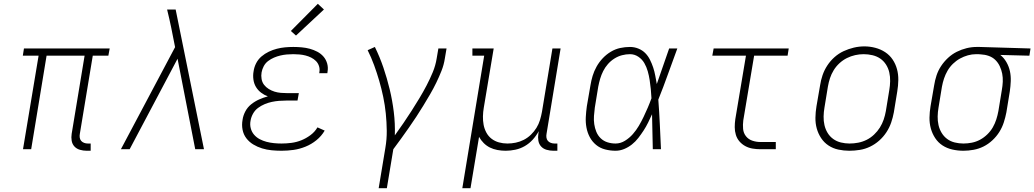

<svg xmlns="http://www.w3.org/2000/svg" viewBox="-20 -785 5441 1010"><path d="M436 8Q418 8 400.5 3Q383 -2 371.5 -14.5Q360 -27 357 -45Q354 -63 357 -81L425 -492H225L144 0H101L183 -492H100L106 -530H557L550 -492H468L400 -81Q398 -71 399.5 -61Q401 -51 407 -44Q413 -37 422.5 -33.5Q432 -30 442 -30H457V8Z M616 0 901 -537 881 -638Q876 -662 870.5 -686.5Q865 -711 859 -735H904L1053 0H1007L914 -476L662 0Z M1461 8Q1435 8 1409 5.5Q1383 3 1358.5 -4.5Q1334 -12 1312.5 -25Q1291 -38 1276 -57.5Q1261 -77 1256 -102.5Q1251 -128 1256 -155Q1259 -177 1270.5 -199Q1282 -221 1301.5 -236.5Q1321 -252 1343.5 -262Q1366 -272 1389 -278Q1370 -285 1353.5 -297.5Q1337 -310 1326.5 -327.5Q1316 -345 1313 -367Q1310 -389 1314 -410Q1317 -432 1327.5 -452.5Q1338 -473 1355.5 -488Q1373 -503 1394 -513Q1415 -523 1436.5 -528.5Q1458 -534 1479.5 -536Q1501 -538 1523 -538Q1545 -538 1567 -536Q1589 -534 1609.5 -528.5Q1630 -523 1649 -513Q1668 -503 1681.5 -487.5Q1695 -472 1701 -451Q1707 -430 1703 -408Q1703 -406 1702.5 -404Q1702 -402 1702 -400H1659Q1660 -402 1660 -403.5Q1660 -405 1660 -406Q1663 -422 1658 -437.5Q1653 -453 1642 -464Q1631 -475 1617 -482Q1603 -489 1587.5 -493Q1572 -497 1555.5 -498.5Q1539 -500 1523 -500Q1506 -500 1489 -498.5Q1472 -497 1455 -493Q1438 -489 1421.5 -482Q1405 -475 1390.5 -464Q1376 -453 1367.5 -437Q1359 -421 1356 -404Q1353 -387 1356 -369.5Q1359 -352 1369 -339Q1379 -326 1393.5 -317Q1408 -308 1424 -303Q1440 -298 1457.5 -296.5Q1475 -295 1493 -295H1552L1545 -256H1486Q1467 -256 1448 -254.5Q1429 -253 1410 -249Q1391 -245 1372 -237Q1353 -229 1337 -217Q1321 -205 1311 -187Q1301 -169 1298 -150Q1294 -130 1299 -110.5Q1304 -91 1316.5 -76.5Q1329 -62 1346 -53Q1363 -44 1382 -39Q1401 -34 1421 -32Q1441 -30 1461 -30Q1487 -30 1513.5 -33.5Q1540 -37 1565 -47Q1590 -57 1613 -74Q1636 -91 1650 -115L1688 -98Q1671 -69 1644.5 -47.5Q1618 -26 1587 -13.5Q1556 -1 1524.5 3.5Q1493 8 1461 8ZM1537 -598 1510 -622 1652 -765 1684 -735Z M1972 205 2007 -6Q2015 -52 2014.5 -97.5Q2014 -143 2009.5 -187.5Q2005 -232 1996 -275Q1987 -318 1975 -359.5Q1963 -401 1948 -442Q1933 -483 1914 -521L1952 -538Q1978 -485 1997 -429Q2016 -373 2030 -315Q2044 -257 2051.5 -196Q2059 -135 2057 -73Q2080 -105 2102 -137Q2124 -169 2145 -202Q2166 -235 2186 -268Q2206 -301 2224 -335.5Q2242 -370 2256.5 -405Q2271 -440 2277 -477L2286 -530H2329L2320 -477Q2315 -444 2302.5 -412.5Q2290 -381 2275 -350Q2260 -319 2242.5 -289Q2225 -259 2207 -229.5Q2189 -200 2170 -171Q2151 -142 2131 -113.5Q2111 -85 2090.5 -56.5Q2070 -28 2049 0L2015 205Z M2412 205 2527 -492H2465V-530H2577L2525 -219Q2521 -196 2520.5 -173Q2520 -150 2524 -128.5Q2528 -107 2538.5 -87.5Q2549 -68 2566 -55Q2583 -42 2604.5 -36Q2626 -30 2649 -30Q2671 -30 2693 -34.5Q2715 -39 2735.5 -49.5Q2756 -60 2773 -76.5Q2790 -93 2802 -112.5Q2814 -132 2820.5 -153.5Q2827 -175 2831 -197L2886 -530H2929L2855 -81Q2853 -71 2854.5 -61Q2856 -51 2862 -44Q2868 -37 2877.5 -33.5Q2887 -30 2897 -30H2912V8H2891Q2873 8 2855.5 3Q2838 -2 2826.5 -14.5Q2815 -27 2812 -45Q2809 -63 2812 -81L2814 -95Q2801 -71 2782.5 -50.5Q2764 -30 2740.5 -16.5Q2717 -3 2691 2.5Q2665 8 2640 8Q2618 8 2596.5 4Q2575 0 2557 -9Q2539 -18 2524.5 -32.5Q2510 -47 2500 -65L2455 205Z M3218 8Q3190 8 3163 1Q3136 -6 3115.5 -23Q3095 -40 3082.5 -63.5Q3070 -87 3065 -114Q3060 -141 3061.5 -169Q3063 -197 3067 -226L3086 -336Q3090 -361 3097.5 -386Q3105 -411 3118.5 -435Q3132 -459 3151 -479Q3170 -499 3193.5 -513Q3217 -527 3242.5 -532.5Q3268 -538 3294 -538Q3317 -538 3338 -529.5Q3359 -521 3374 -506Q3389 -491 3399 -471Q3409 -451 3416 -430Q3423 -409 3427 -387Q3431 -365 3435 -343Q3451 -390 3467.5 -436.5Q3484 -483 3500 -530H3543Q3518 -463 3494 -395.5Q3470 -328 3443 -261Q3448 -196 3451 -130.5Q3454 -65 3457 0H3414Q3413 -46 3412 -92Q3411 -138 3410 -184Q3400 -162 3389.5 -140.5Q3379 -119 3366 -99Q3353 -79 3338 -59.5Q3323 -40 3304 -25Q3285 -10 3263 -1Q3241 8 3218 8ZM3218 -30Q3244 -30 3267.5 -44.5Q3291 -59 3309 -79.5Q3327 -100 3340.5 -123Q3354 -146 3365.5 -170Q3377 -194 3387.5 -218.5Q3398 -243 3407 -268Q3406 -292 3403.5 -316Q3401 -340 3397.5 -363.5Q3394 -387 3387.5 -410Q3381 -433 3369.5 -453Q3358 -473 3338 -486.5Q3318 -500 3294 -500Q3273 -500 3252 -494.5Q3231 -489 3212 -477Q3193 -465 3178 -448Q3163 -431 3153 -411Q3143 -391 3137 -370.5Q3131 -350 3127 -329L3109 -219Q3106 -197 3104.5 -175Q3103 -153 3106 -132Q3109 -111 3117 -91.5Q3125 -72 3140 -57.5Q3155 -43 3175.5 -36.5Q3196 -30 3218 -30Z M3980 0Q3959 0 3938.5 -3.5Q3918 -7 3900.5 -16.5Q3883 -26 3870 -41Q3857 -56 3851 -75.5Q3845 -95 3845 -116Q3845 -137 3848 -158L3904 -492H3727L3734 -530H4129L4123 -492H3947L3890 -152Q3887 -129 3889 -107Q3891 -85 3904 -68.5Q3917 -52 3937.5 -45Q3958 -38 3980 -38H4061V0Z M4448 8Q4419 8 4390.5 2Q4362 -4 4338.5 -19.5Q4315 -35 4299.5 -58.5Q4284 -82 4276.5 -109Q4269 -136 4269.5 -166Q4270 -196 4275 -226L4294 -336Q4298 -363 4307 -389.5Q4316 -416 4332 -440.5Q4348 -465 4370 -484.5Q4392 -504 4418 -516Q4444 -528 4471.5 -534.5Q4499 -541 4527 -541Q4556 -541 4584.5 -533.5Q4613 -526 4636.5 -510.5Q4660 -495 4675.5 -472Q4691 -449 4698.5 -421.5Q4706 -394 4705.5 -364Q4705 -334 4700 -304L4682 -194Q4677 -167 4668 -140.5Q4659 -114 4643 -89.5Q4627 -65 4605 -45.5Q4583 -26 4557 -13.5Q4531 -1 4503 3.5Q4475 8 4448 8ZM4449 -30Q4472 -30 4495 -34.5Q4518 -39 4539 -49.5Q4560 -60 4578 -77Q4596 -94 4608.5 -114Q4621 -134 4628.5 -156Q4636 -178 4640 -201L4658 -311Q4662 -334 4662.5 -358Q4663 -382 4658 -404Q4653 -426 4641 -445Q4629 -464 4611 -476.5Q4593 -489 4570 -494.5Q4547 -500 4523 -500Q4501 -500 4478.5 -495Q4456 -490 4435 -479.5Q4414 -469 4396 -452.5Q4378 -436 4365.5 -415.5Q4353 -395 4346 -373.5Q4339 -352 4335 -329L4317 -219Q4313 -196 4312.5 -172.5Q4312 -149 4317 -127Q4322 -105 4333.5 -86Q4345 -67 4363 -54Q4381 -41 4403.5 -35.5Q4426 -30 4449 -30Z M5048 8Q5018 8 4989.5 1.5Q4961 -5 4938 -20Q4915 -35 4899.5 -58.5Q4884 -82 4876.5 -109.5Q4869 -137 4869.5 -166.5Q4870 -196 4875 -226L4894 -336Q4898 -362 4906.5 -388Q4915 -414 4930.5 -437.5Q4946 -461 4967 -480.5Q4988 -500 5013 -512.5Q5038 -525 5064.5 -531.5Q5091 -538 5118 -538Q5122 -538 5125.5 -538Q5129 -538 5133 -538L5401 -530L5395 -492L5242 -496Q5261 -481 5274 -458.5Q5287 -436 5292.5 -411Q5298 -386 5297 -358.5Q5296 -331 5292 -304L5274 -194Q5269 -168 5260.5 -141.5Q5252 -115 5237 -91Q5222 -67 5200.5 -47Q5179 -27 5154 -14.5Q5129 -2 5101.5 3Q5074 8 5048 8ZM5048 -30Q5070 -30 5092.5 -34.5Q5115 -39 5135.5 -50Q5156 -61 5173.5 -78Q5191 -95 5202.5 -115Q5214 -135 5221 -157Q5228 -179 5232 -201L5250 -311Q5254 -333 5255 -355Q5256 -377 5252 -397.5Q5248 -418 5239 -437Q5230 -456 5215.5 -470Q5201 -484 5181 -491Q5161 -498 5139 -499L5126 -500Q5124 -500 5121 -500Q5118 -500 5115 -500Q5093 -500 5071.5 -494Q5050 -488 5030 -477Q5010 -466 4993 -449.5Q4976 -433 4964.5 -413Q4953 -393 4946 -372Q4939 -351 4935 -329L4917 -219Q4913 -196 4912.5 -172.5Q4912 -149 4917 -127Q4922 -105 4933.5 -86Q4945 -67 4962.5 -54Q4980 -41 5002.5 -35.5Q5025 -30 5048 -30Z"/></svg>

Font: Iosevka Slab XLtEx
Style: Italic
Weight: 200
Width: 7
Italic angle: -9°
Monospace: yes
Designer: Belleve Invis
Foundry: Belleve Invis
Version: Version 11.1.0; ttfautohint (v1.8.3)